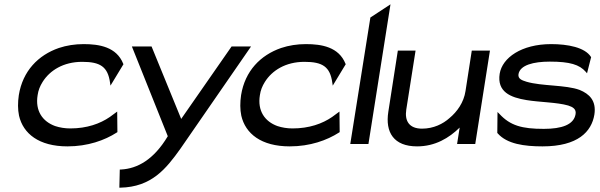

<svg xmlns="http://www.w3.org/2000/svg" viewBox="-20 -666 2774 888"><path d="M67 -226C62 -192 62 -160 68 -131C87 -48 160 11 292 11C386 11 464 -17 520 -53L523 -55L522 -150L488 -125C443 -94 382 -72 305 -72C280 -72 256 -76 235 -83C177 -104 142 -153 154 -226C157 -248 165 -268 177 -287C210 -340 273 -380 360 -380C443 -380 479 -358 489 -283L491 -270L551 -369L550 -371C519 -449 439 -462 367 -462C326 -462 288 -456 252 -444C157 -411 85 -338 67 -226Z M590 -451 756 -36C691 73 615 114 540 118H534L532 202H536C681 199 748 115 815 21L1141 -451H1051L818 -116L681 -451Z M1095 -226C1090 -192 1090 -160 1096 -131C1115 -48 1188 11 1320 11C1414 11 1492 -17 1548 -53L1551 -55L1550 -150L1516 -125C1471 -94 1410 -72 1333 -72C1308 -72 1284 -76 1263 -83C1205 -104 1170 -153 1182 -226C1185 -248 1193 -268 1205 -287C1238 -340 1301 -380 1388 -380C1471 -380 1507 -358 1517 -283L1519 -270L1579 -369L1578 -371C1547 -449 1467 -462 1395 -462C1354 -462 1316 -456 1280 -444C1185 -411 1113 -338 1095 -226Z M1600 0H1684L1786 -646L1693 -585Z M1776 -149C1761 -54 1801 11 1909 11C1993 11 2057 -28 2106 -76L2094 0H2178L2246 -432H2162L2133 -245C2125 -192 2094 -149 2059 -120C2029 -93 1985 -71 1932 -71C1872 -71 1851 -107 1859 -159L1902 -432H1820Z M2291 -325C2278 -241 2341 -215 2416 -203C2477 -193 2556 -193 2608 -178C2630 -171 2646 -161 2642 -138C2634 -89 2578 -70 2495 -70C2394 -70 2340 -85 2290 -139L2281 -148L2280 -51L2282 -49C2325 0 2405 11 2489 11C2653 11 2716 -57 2729 -136C2739 -201 2705 -232 2661 -250C2597 -274 2486 -267 2415 -288C2392 -295 2375 -302 2378 -323C2385 -365 2447 -381 2523 -381C2616 -381 2660 -367 2689 -334L2695 -327L2714 -402L2713 -403C2685 -447 2606 -462 2529 -462C2392 -462 2303 -399 2291 -325Z"/></svg>

Font: Charger Pro
Style: BdExtObl
Weight: 700
Designer: Jasper
Foundry: Cannot Into Space Fonts
Version: Version 1.09